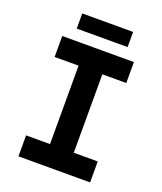

<svg xmlns="http://www.w3.org/2000/svg" viewBox="-160 -991 921 1093"><g transform="rotate(20 301.0 -444.5)"><path d="M147 -888.7H455.1V-796.9H147ZM84 -127H229V-602.1H84V-729H518.1V-602.1H373V-127H518.1V0H84Z"/></g></svg>

Font: Hack
Style: Bold
Weight: 700
Monospace: yes
Designer: Christopher Simpkins
Foundry: Christopher Simpkins
Version: Version 2.017